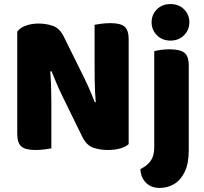

<svg xmlns="http://www.w3.org/2000/svg" viewBox="-20 -731 1006 946"><path d="M65 -400H226Q230 -354 231.5 -312Q233 -270 233 -232.5Q233 -195 233 -159V0Q223 2 200.5 5Q178 8 155 8Q105 8 85 -9.5Q65 -27 65 -72ZM614 -210H453Q447 -280 446.5 -339Q446 -398 446 -451V-609Q457 -611 479 -614Q501 -617 524 -617Q574 -617 594 -599.5Q614 -582 614 -537ZM614 -264V-390V-21Q600 -8 573.5 0Q547 8 510 8Q473 8 440 -3Q407 -14 386 -56L287 -258Q277 -279 268.5 -297.5Q260 -316 252 -336Q244 -356 234 -380L65 -343V-575Q79 -595 108 -605Q137 -615 170 -615Q207 -615 240.5 -603.5Q274 -592 294 -551L394 -349Q404 -329 412.5 -310Q421 -291 429.5 -271Q438 -251 447 -227ZM672 102Q696 90 711 75Q726 60 733 40.5Q740 21 740 -7V-232H910V9Q910 74 890.5 115Q871 156 838.5 175.5Q806 195 767 195Q724 195 698.5 168.5Q673 142 672 102ZM727 -621Q727 -659 753 -685Q779 -711 820 -711Q861 -711 887 -685Q913 -659 913 -621Q913 -584 887 -557.5Q861 -531 820 -531Q779 -531 753 -557.5Q727 -584 727 -621ZM910 -175H740V-479Q751 -482 771.5 -485Q792 -488 816 -488Q866 -488 888 -471.5Q910 -455 910 -408Z"/></svg>

Font: Baloo Tamma 2 ExtraBold
Style: Regular
Weight: 800
Designer: Divya Kowshik, Shuchita Grover and Ek Type
Foundry: Ek Type
Version: Version 1.700